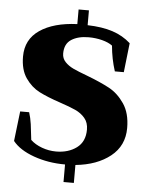

<svg xmlns="http://www.w3.org/2000/svg" viewBox="-59 -833 756 981"><g transform="rotate(5 319.0 -342.5)"><path d="M357 8V100H304V10Q217 10 143 -16.5Q69 -43 34 -87L52 -240H98Q107 -212 111.5 -180Q116 -148 121 -100Q144 -78 179.5 -65Q215 -52 252 -52Q315 -52 357.5 -83.5Q400 -115 400 -177Q400 -213 380.5 -236Q361 -259 331.5 -272.5Q302 -286 251 -303Q185 -325 143 -346.5Q101 -368 71.5 -410.5Q42 -453 42 -521Q42 -609 112.5 -657Q183 -705 304 -710V-785H357V-709Q432 -707 485.5 -689.5Q539 -672 579 -636L562 -486H516Q496 -548 490 -616Q470 -631 437 -639.5Q404 -648 368 -648Q314 -648 279.5 -626Q245 -604 245 -554Q245 -529 262 -511Q279 -493 304.5 -481Q330 -469 376 -452Q447 -425 492.5 -400.5Q538 -376 571 -327.5Q604 -279 604 -203Q604 -112 535.5 -57.5Q467 -3 357 8Z"/></g></svg>

Font: Trirong Black
Style: Regular
Weight: 900
Designer: Katatrad Team
Foundry: CadsonDemak
Version: Version 1.001